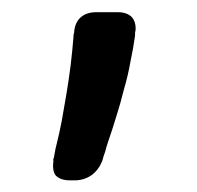

<svg xmlns="http://www.w3.org/2000/svg" viewBox="-20 -118 328 320"><path d="M74.2 123Q79.1 103.5 83 83Q86.9 61.5 90.8 38.1Q94.7 14.6 97.7 -8.8Q100.6 -33.2 102.5 -56.6Q102.5 -56.6 102.5 -58.6Q102.5 -60.5 103.5 -63.5Q104.5 -80.1 114.3 -88.9Q124 -97.7 140.6 -97.7Q152.3 -97.7 175.8 -97.7Q192.4 -97.7 200.2 -88.9Q206.1 -82 206.1 -70.3Q206.1 -67.4 205.1 -63.5Q205.1 -61.5 205.1 -59.6Q205.1 -58.6 205.1 -58.6Q202.1 -37.1 197.3 -14.6Q193.4 7.8 186.5 31.2Q180.7 54.7 173.8 76.2Q167 98.6 160.2 118.2Q157.2 127 155.3 134.8Q152.3 142.6 150.4 150.4Q144.5 165 132.8 173.8Q120.1 182.6 104.5 182.6Q101.6 182.6 96.7 182.6Q80.1 182.6 72.3 173.8Q68.4 168 68.4 158.2Q68.4 154.3 69.3 149.4Q69.3 149.4 68.4 149.4Q70.3 143.6 71.3 136.7Q72.3 129.9 74.2 123Z"/></svg>

Font: DeepSea
Style: Medium
Weight: 500
Designer: Stem
Version: Version 3.019;git-0a5106e0b